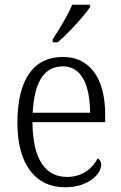

<svg xmlns="http://www.w3.org/2000/svg" viewBox="-20 -786 515 816"><path d="M204 -619V-606H225C271 -645 340 -721 363 -756V-766H287C268 -721 233 -663 204 -619ZM256 10C359 10 410 -49 410 -86C410 -100 403 -109 395 -113C374 -71 331 -34 265 -34C173 -34 119 -108 118 -267H427V-299C427 -456 360 -544 247 -544C124 -544 54 -451 54 -263C54 -89 130 10 256 10ZM363 -307H119C125 -431 164 -504 247 -504C327 -504 362 -425 363 -307Z"/></svg>

Font: Noto Serif Georgian SemiCondensed Light
Style: Regular
Weight: 300
Width: 4
Designer: Monotype Design Team, Akaki Razmadze
Foundry: Google LLC
Version: Version 2.003